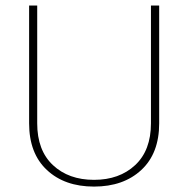

<svg xmlns="http://www.w3.org/2000/svg" viewBox="-20 -670 682 695"><path d="M526.4 -649.9H556.2V-223.6Q556.2 -114.7 491.5 -54.7Q426.8 5.4 320.3 5.4Q213.9 5.4 149.7 -54.7Q85.4 -114.7 85.4 -223.6V-649.9H114.7V-223.6Q114.7 -125.5 171.6 -72.3Q228.5 -19 320.3 -19Q412.1 -19 469.2 -72.3Q526.4 -125.5 526.4 -223.6Z"/></svg>

Font: Estedad-FD Thin
Style: Regular
Weight: 100
Designer: Amin Abedi
Version: Version 7.3